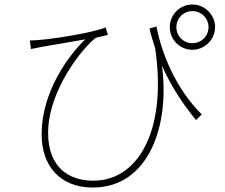

<svg xmlns="http://www.w3.org/2000/svg" viewBox="-20 -783 996 849"><path d="M641 -657C648.1 -626.1 657 -598 665.8 -571C718.8 -221.9 600.1 16 392 16C289.1 16 192.8 -39.1 192.8 -195C192.8 -386 349.1 -576 404.1 -616.1C417.3 -620 445 -625 457 -628.9L447.1 -661.9C392 -637.8 185 -604 111.9 -604L116.8 -566.1C134.9 -570 152.7 -573.2 165.8 -576C206.7 -583.1 296.9 -598 356.9 -609C278.1 -533 164.1 -372.9 164.1 -190C164.1 -49 245 46.2 391 46.2C638.1 46.2 731.9 -229 696 -492.9C737.9 -398.8 788 -324.2 846.9 -252.1L872.2 -277C753.2 -394.9 692.8 -554.7 671.9 -665.8ZM831 -592C790.8 -592 759.9 -622.9 759.9 -663C759.9 -703.1 791.9 -734 831 -734C870 -734 902 -703.1 902 -663C902 -622.9 870 -592 831 -592ZM831 -763.1C774.9 -763.1 730.8 -718 730.8 -663C730.8 -608 774.9 -562.9 831 -562.9C884.9 -562.9 931.1 -608 931.1 -663C931.1 -718 884.9 -763.1 831 -763.1Z"/></svg>

Font: Karasuma Gothic
Style: Thin
Weight: 200
Designer: Rasmus Andersson / Ryoko Ishizuka
Foundry: rsms
Version: Version 1.00